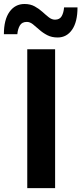

<svg xmlns="http://www.w3.org/2000/svg" viewBox="-60 -966 418 986"><path d="M80 0V-713H223V0ZM236 -773.5Q205.5 -773.5 182.5 -785.5Q159.5 -797.5 141.8 -813.5Q124 -829.5 108.8 -841.5Q93.5 -853.5 78 -853.5Q53 -853.5 42.2 -835.5Q31.5 -817.5 29 -790.5H-40Q-40 -865 -11.2 -905.2Q17.5 -945.5 66 -945.5Q96 -945.5 118.2 -933.2Q140.5 -921 158 -905Q175.5 -889 190.8 -877Q206 -865 222.5 -865Q246.5 -865 256.8 -883Q267 -901 269 -928H338Q338 -853.5 310.2 -813.5Q282.5 -773.5 236 -773.5Z"/></svg>

Font: Commissioner SemiBold
Style: Regular
Weight: 600
Designer: Kostas Bartsokas
Foundry: Kostas Bartsokas
Version: Version 1.000; ttfautohint (v1.8.3)